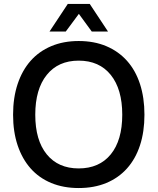

<svg xmlns="http://www.w3.org/2000/svg" viewBox="-20 -933 796 969"><path d="M377 16Q300 16 238.5 -9.5Q177 -35 134.5 -83Q92 -131 69 -199.5Q46 -268 46 -354Q46 -440 69 -509Q92 -578 134.5 -626Q177 -674 238.5 -700Q300 -726 377 -726Q455 -726 516.5 -700Q578 -674 621 -626Q664 -578 686.5 -509Q709 -440 709 -354Q709 -268 686.5 -199.5Q664 -131 621 -83Q578 -35 516.5 -9.5Q455 16 377 16ZM377 -83Q481 -83 539 -154Q597 -225 597 -354Q597 -483 539 -555Q481 -627 377 -627Q274 -627 216 -555Q158 -483 158 -354Q158 -225 216 -154Q274 -83 377 -83ZM230 -774 322 -913H433L525 -774H443L378 -863L312 -774Z"/></svg>

Font: Geist Med
Style: Regular
Weight: 400
Designer: Basement.studio, Andrés Briganti, Mateo Zaragoza
Foundry: Basement.studio, Vercel, Andrés Briganti, Guido Ferreyra, Mateo Zaragoza
Version: Version 1.401